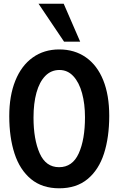

<svg xmlns="http://www.w3.org/2000/svg" viewBox="-20 -1002 640 1037"><path d="M30 -375Q30 -485 62.8 -566.2Q95.5 -647.5 156.5 -691.2Q217.5 -735 300 -735Q383 -735 444 -692.2Q505 -649.5 537.5 -569Q570 -488.5 570 -377Q570 -261 541.8 -173Q513.5 -85 453.2 -35Q393 15 300 15Q207.5 15 147.2 -35Q87 -85 58.5 -172.5Q30 -260 30 -375ZM439 -369Q439 -441 423.2 -498.8Q407.5 -556.5 376.5 -590.2Q345.5 -624 301 -624Q256 -624 224.5 -591.8Q193 -559.5 177 -501.8Q161 -444 161 -367Q161 -249.5 194.2 -174.2Q227.5 -99 299 -99Q371.5 -99 405.2 -173.5Q439 -248 439 -369ZM188 -982H324L413 -777H326Z"/></svg>

Font: JuliaMono
Style: Bold
Weight: 700
Monospace: yes
Designer: cormullion
Foundry: corm
Version: Version 0.055; ttfautohint (v1.8.4)